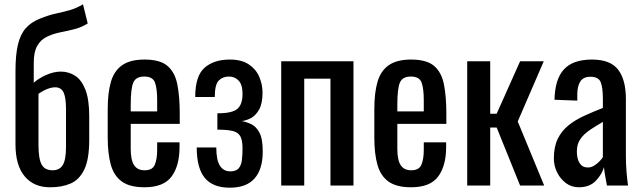

<svg xmlns="http://www.w3.org/2000/svg" viewBox="-20 -863 2980 893"><path d="M215 8Q139 9 95.5 -42Q52 -93 52 -192V-532Q52 -608 63.5 -656Q75 -704 100 -732Q125 -760 165 -776Q207 -793 240 -800Q273 -807 303.5 -815.5Q334 -824 366 -843L388 -754Q360 -736 326.5 -727.5Q293 -719 260 -712.5Q227 -706 198 -692Q169 -678 153 -649.5Q137 -621 137 -571V-478Q157 -497 193 -513.5Q229 -530 263 -530Q299 -530 329 -511Q359 -492 377 -446.5Q395 -401 395 -323V-213Q395 -122 372 -74.5Q349 -27 308.5 -9.5Q268 8 215 8ZM225 -71Q257 -71 272 -95.5Q287 -120 287 -180V-355Q287 -410 275.5 -433.5Q264 -457 236 -457Q221 -457 201 -449.5Q181 -442 159 -427V-189Q159 -125 173.5 -98Q188 -71 225 -71Z M652 8Q584 8 547 -18.5Q510 -45 495.5 -96.5Q481 -148 481 -223V-355Q481 -432 496 -483Q511 -534 548.5 -560Q586 -586 652 -586Q725 -586 759.5 -556Q794 -526 805 -469.5Q816 -413 816 -334V-287H588V-171Q588 -119 603.5 -95Q619 -71 653 -71Q689 -71 700 -97Q711 -123 711 -166V-201H815V-179Q815 -92 778 -42Q741 8 652 8ZM588 -345H711V-397Q711 -450 701 -478.5Q691 -507 651 -507Q612 -507 600 -479Q588 -451 588 -376Z M1049 10Q970 10 932.5 -35.5Q895 -81 895 -177H986Q986 -118 1003 -92Q1020 -66 1051 -66Q1078 -66 1090 -80Q1102 -94 1105 -118.5Q1108 -143 1108 -173Q1108 -211 1097.5 -229.5Q1087 -248 1061.5 -254Q1036 -260 991 -260V-336Q1061 -336 1084.5 -357Q1108 -378 1108 -426Q1108 -469 1090 -488Q1072 -507 1045 -507Q1015 -507 997 -488Q979 -469 979 -412H888Q888 -510 931.5 -548Q975 -586 1049 -586Q1103 -586 1136.5 -564Q1170 -542 1185.5 -506.5Q1201 -471 1201 -432Q1201 -382 1185.5 -354Q1170 -326 1147.5 -314Q1125 -302 1104 -300Q1126 -296 1148.5 -285.5Q1171 -275 1186.5 -246.5Q1202 -218 1202 -158Q1202 -76 1164 -33Q1126 10 1049 10Z M1288 0V-578H1624V0H1517V-497H1395V0Z M1892 8Q1824 8 1787 -18.5Q1750 -45 1735.5 -96.5Q1721 -148 1721 -223V-355Q1721 -432 1736 -483Q1751 -534 1788.5 -560Q1826 -586 1892 -586Q1965 -586 1999.5 -556Q2034 -526 2045 -469.5Q2056 -413 2056 -334V-287H1828V-171Q1828 -119 1843.5 -95Q1859 -71 1893 -71Q1929 -71 1940 -97Q1951 -123 1951 -166V-201H2055V-179Q2055 -92 2018 -42Q1981 8 1892 8ZM1828 -345H1951V-397Q1951 -450 1941 -478.5Q1931 -507 1891 -507Q1852 -507 1840 -479Q1828 -451 1828 -376Z M2153 0V-578H2260V-334H2290L2399 -578H2509L2388 -298L2511 0H2399L2290 -270H2260V0Z M2672 8Q2638 8 2612 -11.5Q2586 -31 2571 -61.5Q2556 -92 2556 -126Q2556 -180 2574 -217Q2592 -254 2623.5 -279.5Q2655 -305 2696.5 -324Q2738 -343 2784 -361V-402Q2784 -455 2774 -480.5Q2764 -506 2726 -506Q2693 -506 2679 -484Q2665 -462 2665 -424V-395L2559 -399Q2561 -495 2603 -540.5Q2645 -586 2733 -586Q2819 -586 2855 -539Q2891 -492 2891 -403V-139Q2891 -99 2894 -63.5Q2897 -28 2901 0H2803Q2800 -16 2795.5 -40.5Q2791 -65 2789 -85Q2779 -51 2750.5 -21.5Q2722 8 2672 8ZM2714 -84Q2730 -84 2744 -93Q2758 -102 2769 -113.5Q2780 -125 2784 -132V-296Q2751 -277 2723.5 -258.5Q2696 -240 2679.5 -216.5Q2663 -193 2663 -159Q2663 -124 2676 -104Q2689 -84 2714 -84Z"/></svg>

Font: Oswald
Style: Regular
Weight: 400
Designer: Vernon Adams
Foundry: Vernon Adams
Version: Version 4.103; ttfautohint (v1.8.3)